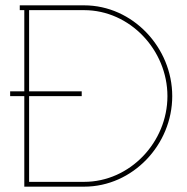

<svg xmlns="http://www.w3.org/2000/svg" viewBox="-20 -699 700 719"><path d="M54 -679V-661H71V-357H18V-339H71V0H295C477 0 625 -157 625 -339C625 -521 477 -679 295 -679ZM89 -18V-339H286V-357H89V-661H295C467 -661 607 -511 607 -339C607 -167 467 -18 295 -18Z"/></svg>

Font: Rawengulk
Style: Light
Weight: 300
Version: Version 0.9